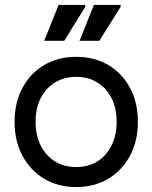

<svg xmlns="http://www.w3.org/2000/svg" viewBox="-20 -744 617 777"><path d="M288 13Q215 13 159 -20.5Q103 -54 71 -113.5Q39 -173 39 -251Q39 -329 71 -388.5Q103 -448 159 -481Q215 -514 288 -514Q362 -514 418 -481Q474 -448 506 -388.5Q538 -329 538 -251Q538 -173 506 -113.5Q474 -54 418 -20.5Q362 13 288 13ZM288 -68Q337 -68 373.5 -90.5Q410 -113 431 -154.5Q452 -196 452 -251Q452 -307 431 -347.5Q410 -388 373.5 -410.5Q337 -433 288 -433Q240 -433 203 -410.5Q166 -388 145 -347.5Q124 -307 124 -251Q124 -196 145 -154.5Q166 -113 203 -90.5Q240 -68 288 -68ZM302 -579 360 -724H468V-716L382 -579ZM159 -579 217 -724H325V-716L240 -579Z"/></svg>

Font: Fustat Medium
Style: Regular
Weight: 500
Designer: Mohamed Gaber, Khaled Hosny, Laura Garcia Mut
Foundry: Kief Type Foundry, Alif Type Foundry, Hard Type Foundry
Version: Version 1.007